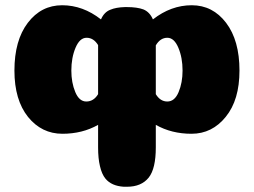

<svg xmlns="http://www.w3.org/2000/svg" viewBox="-20 -504 968 732"><path d="M618 -117Q591 -117 574 -145V-331Q591 -360 618 -360Q644 -360 660 -322Q676 -284 676 -235Q676 -189 661 -153Q646 -117 618 -117ZM267 -153Q252 -189 252 -235Q252 -284 268 -322Q284 -360 310 -360Q337 -360 354 -332V-254V-145Q337 -117 309 -117Q282 -117 267 -153ZM711 -484Q632 -484 563 -430Q551 -458 527 -468Q503 -477 464 -477H456Q422 -476 401 -467Q377 -458 365 -430Q296 -484 217 -484Q137 -484 86 -417Q35 -350 35 -235Q35 -123 87 -58Q139 6 218 6Q294 6 354 -28V58Q354 100 361 129Q368 160 382 177Q405 205 452 208H459H464Q519 208 547 173Q574 139 574 58V-28Q634 6 710 6Q789 6 841 -59Q893 -123 893 -235Q893 -350 842 -417Q791 -484 711 -484Z"/></svg>

Font: Coiny 2.0
Style: Regular
Weight: 400
Version: Version 1.001 July 11, 2018